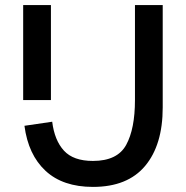

<svg xmlns="http://www.w3.org/2000/svg" viewBox="-20 -720 730 754"><path d="M71 -700H180V-327H71ZM345 -88Q441 -88 475.5 -151Q510 -214 510 -327V-700H619V-298Q619 -151 550 -68.5Q481 14 345 14Q227 14 159 -49Q91 -112 76 -226L185 -242Q194 -169 231 -128.5Q268 -88 345 -88Z"/></svg>

Font: Cabin Medium
Style: Regular
Weight: 500
Designer: Pablo Impallari
Foundry: Pablo Impallari. http://www.impallari.com Igino Marini. http://www.ikern.com
Version: Version 2.200